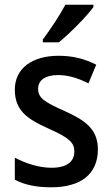

<svg xmlns="http://www.w3.org/2000/svg" viewBox="-20 -786 474 816"><path d="M377 -756V-766H258C234 -721 194 -661 162 -618V-606H230C276 -643 350 -718 377 -756ZM396 -151C396 -238 341 -275 255 -314C167 -353 142 -370 142 -409C142 -445 172 -467 227 -467C273 -467 315 -452 356 -432L389 -511C340 -536 289 -549 230 -549C117 -549 43 -496 43 -405C43 -317 94 -281 185 -240C276 -200 296 -179 296 -142C296 -100 265 -73 199 -73C144 -73 85 -93 43 -116V-22C84 -1 132 10 198 10C322 10 396 -45 396 -151Z"/></svg>

Font: Noto Sans Gujarati SemiCondensed Medium
Style: Regular
Weight: 500
Width: 4
Designer: Jelle Bosma - Monotype Design Team, Universal Thirst
Foundry: Monotype Imaging Inc.
Version: Version 2.106